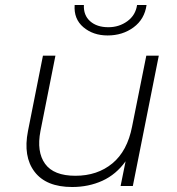

<svg xmlns="http://www.w3.org/2000/svg" viewBox="-20 -745 709 769"><path d="M269 4Q165 4 118.5 -57Q72 -118 92 -220L152 -522H202L142 -220Q126 -137 160.5 -89Q195 -41 282 -41Q370 -41 430 -90.5Q490 -140 509 -238L566 -522H616L512 0H463L483 -99Q445 -46 390 -21Q335 4 269 4ZM411 -603Q353 -603 314 -636Q275 -669 279 -725H316Q314 -684 341 -660Q368 -636 414 -636Q457 -636 490 -660Q523 -684 529 -725H567Q559 -668 515 -635.5Q471 -603 411 -603Z"/></svg>

Font: Montserrat Light
Style: Italic
Weight: 300
Italic angle: -11.3°
Designer: Julieta Ulanovsky
Foundry: Julieta Ulanovsky
Version: Version 9.000; ttfautohint (v1.8.4.7-5d5b)